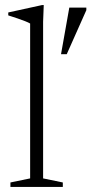

<svg xmlns="http://www.w3.org/2000/svg" viewBox="-20 -735 360 755"><path d="M149.5 -33.5 227 -17.5V0H21V-17.5L98.5 -33.5V-642.5Q92 -646.5 79.2 -651.5Q66.5 -656.5 49.2 -662.5Q32 -668.5 12.5 -674.5V-686L145 -715H152L149.5 -649.5ZM220 -522 252.5 -705H319.5V-695L242.5 -522Z"/></svg>

Font: Newsreader 16pt 16pt Light
Style: Regular
Weight: 300
Version: Version 1.003